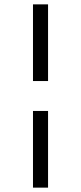

<svg xmlns="http://www.w3.org/2000/svg" viewBox="-20 -669 371 879"><path d="M200 -298V-649H131V-298ZM200 190V-161H131V190Z"/></svg>

Font: Gamestation Extended
Style: Regular
Weight: 400
Width: 7
Designer: Jonas Hecksher
Foundry: Jonas Hecksher, Playtypeª, e-types AS
Version: Version 1.003